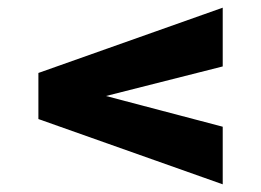

<svg xmlns="http://www.w3.org/2000/svg" viewBox="-20 -500 680 500"><path d="M560 -20 80 -190V-310L560 -480V-327L256 -250L560 -170Z"/></svg>

Font: Dashboard
Style: Regular
Weight: 400
Designer: jaiki
Version: Version 1.000